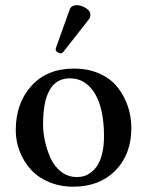

<svg xmlns="http://www.w3.org/2000/svg" viewBox="-20 -701 560 731"><path d="M246.1 -402.8Q144 -402.8 144 -228Q144 -196.8 151.1 -164.1Q158.2 -131.3 172.4 -99.4Q186.5 -67.4 212.9 -47.1Q239.3 -26.9 273.9 -26.9Q288.1 -26.9 301.3 -31Q314.5 -35.2 328.4 -46.1Q342.3 -57.1 352.5 -73.7Q362.8 -90.3 369.4 -118.4Q376 -146.5 376 -182.1Q376 -287.1 341.1 -345Q306.2 -402.8 246.1 -402.8ZM40 -205.1Q40 -308.1 99.6 -374Q159.2 -439.9 261.2 -439.9Q315.9 -439.9 358.9 -420.7Q401.9 -401.4 427.5 -368.9Q453.1 -336.4 466.6 -296.9Q480 -257.3 480 -213.9Q480 -113.3 419.4 -51.8Q358.9 9.8 258.8 9.8Q208 9.8 166 -8.1Q124 -25.9 96.9 -56.2Q69.8 -86.4 54.9 -124.8Q40 -163.1 40 -205.1ZM272.9 -681.2Q289.6 -681.2 306.9 -670.2Q324.2 -659.2 324.2 -645Q324.2 -634.8 318.8 -627.9L223.1 -505.9Q217.3 -498 210.9 -498Q205.1 -498 198.5 -502.7Q191.9 -507.3 191.9 -512.2Q191.9 -515.1 193.8 -521L245.1 -664.1Q251 -681.2 272.9 -681.2Z"/></svg>

Font: Common Serif Medium
Style: Regular
Weight: 500
Designer: Philipp H. Poll, Khaled Hosny
Foundry: Stefan Peev, Context Ltd.
Version: Version 1.026